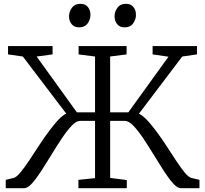

<svg xmlns="http://www.w3.org/2000/svg" viewBox="-20 -984 1073 1004"><path d="M10 0V-43.5L51 -53.5Q66 -57 87.2 -82.8Q108.5 -108.5 134 -147Q159.5 -185.5 187.2 -228Q215 -270.5 243 -307Q261 -330.5 278.2 -350.2Q295.5 -370 312 -381.8Q328.5 -393.5 344 -393L352.5 -355.5L99.5 -688.5L22 -699.5V-743H255V-699.5L171.5 -688.5L382 -396.5H477V-688.5L391 -699.5V-743H642V-699.5L556 -688.5V-396.5H651L861 -687.5L778 -699.5V-743H1010V-699.5L933 -688.5L681.5 -356.5L688.5 -393.5Q699.5 -393.5 711.8 -386.8Q724 -380 737.2 -367.8Q750.5 -355.5 763.8 -339.8Q777 -324 790.5 -306.5Q818.5 -270 846.2 -227.5Q874 -185 899 -146.8Q924 -108.5 945 -82.8Q966 -57 981 -53.5L1023 -43.5V0H924.5Q907.5 0 884.8 -25.5Q862 -51 836.2 -91Q810.5 -131 783 -176Q755.5 -221 728.8 -261Q702 -301 677.5 -326.5Q653 -352 632.5 -352H556V-53.5L643 -42.5V0H390V-43.5L477 -52.5V-352H399Q379 -352 354.8 -326.5Q330.5 -301 303.8 -261Q277 -221 249.8 -176Q222.5 -131 196.5 -91Q170.5 -51 147.8 -25.5Q125 0 107 0ZM393 -841Q368.5 -841 354.8 -857.5Q341 -874 341 -898.5Q341 -923 356 -943.5Q371 -964 400 -964H401Q426 -964 439.5 -947.5Q453 -931 453 -906.5Q453 -882 438.2 -861.5Q423.5 -841 394 -841ZM631 -841Q606.5 -841 592.8 -857.5Q579 -874 579 -898.5Q579 -923 594 -943.5Q609 -964 638 -964H639Q664 -964 677.5 -947.5Q691 -931 691 -906.5Q691 -882 676.2 -861.5Q661.5 -841 632 -841Z"/></svg>

Font: Merriweather 7pt Light
Style: Regular
Weight: 300
Designer: Eben Sorkin
Foundry: Eben Sorkin
Version: Version 2.200;gftools[0.9.31]